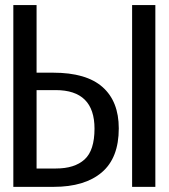

<svg xmlns="http://www.w3.org/2000/svg" viewBox="-20 -726 655 746"><path d="M122.1 -706.2V-443.6H186.7Q315.4 -443.6 378.5 -387.7Q441.5 -331.8 441.5 -227.2Q441.5 -112.3 375.4 -56.2Q309.2 0 188.7 0H31.8V-706.2ZM583.6 -706.2V0H493.3V-706.2ZM196.4 -375.9H122.1V-71.3H197.4Q269.7 -71.3 308.5 -106.4Q347.2 -141.5 347.2 -226.2Q347.2 -375.9 196.4 -375.9Z"/></svg>

Font: FiraCode Nerd Font Mono
Style: Regular
Weight: 400
Monospace: yes
Designer: Carrois Corporate, Edenspiekermann AG, Nikita Prokopov
Foundry: Carrois Corporate, Edenspiekermann AG, Nikita Prokopov
Version: Version 6.002;Nerd Fonts 3.4.0